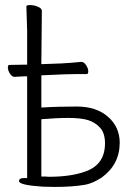

<svg xmlns="http://www.w3.org/2000/svg" viewBox="-20 -726 540 757"><path d="M197 11 149 10Q55 4 55 -12Q55 -24 74 -24H87V-425H74L38 -423H37Q27 -423 19 -436Q11 -449 11 -459.5Q11 -470 17 -470L74 -471H87V-604L84 -701Q84 -706 99 -706Q114 -706 129.5 -699.5Q145 -693 145 -683L143 -478V-473L224 -476Q260 -478 300 -482H301Q311 -482 319.5 -469Q328 -456 328 -445Q328 -434 322 -434H283Q255 -434 235 -433L143 -429V-302Q205 -306 282.5 -306Q360 -306 406 -265.5Q452 -225 452 -163Q452 -78 381 -26Q347 -4 318 2Q268 11 197 11ZM149 10ZM381 -26ZM172 -29Q260 -29 317 -50Q394 -77 394 -161Q394 -201 374.5 -222.5Q355 -244 327 -252.5Q299 -261 250.5 -261Q202 -261 143 -256V-30H159Q165 -29 172 -29Z"/></svg>

Font: LXGW WenKai Mono TC Light
Style: Regular
Weight: 300
Designer: LXGW / Fontworks Inc.
Foundry: LXGW / Fontworks Inc.
Version: Version 1.330